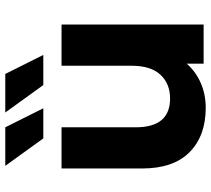

<svg xmlns="http://www.w3.org/2000/svg" viewBox="-56 -735 799 727"><g transform="rotate(-90 343.5 -371.5)"><path d="M614 -538V0H466V-64Q435 -29 392 -10.5Q349 8 299 8Q193 8 131 -53Q69 -114 69 -234V-538H225V-257Q225 -127 334 -127Q390 -127 424 -163.5Q458 -200 458 -272V-538ZM79 -751H225L297 -607H183ZM281 -751H427L499 -607H385Z"/></g></svg>

Font: Montserrat Alternates
Style: Bold
Weight: 700
Designer: Julieta Ulanovsky
Foundry: Julieta Ulanovsky
Version: Version 7.200